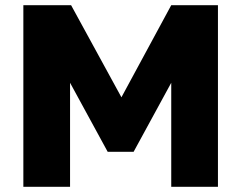

<svg xmlns="http://www.w3.org/2000/svg" viewBox="-20 -720 930 740"><path d="M70 0V-700H254L448 -345L640 -700H820V0H640V-401L495 -135H395L250 -401V0Z"/></svg>

Font: Golos Text VF
Style: Regular
Weight: 400
Designer: A.Korolkova, Vitaly Kuzmin
Foundry: ParaType Ltd
Version: Version 2.003